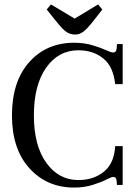

<svg xmlns="http://www.w3.org/2000/svg" viewBox="-20 -835 620 867"><path d="M320 -679Q297 -679 279 -691.5Q261 -704 232 -741L191 -792L210 -815L317 -751L423 -815L442 -792L403 -742Q374 -705 356.5 -692Q339 -679 320 -679ZM315 12Q192 12 113 -75Q34 -162 34 -314Q34 -467 112 -554.5Q190 -642 315 -642Q359 -642 396.5 -631Q434 -620 457.5 -609Q481 -598 491 -598Q506 -598 507 -619L508 -636H534V-455H500Q492 -534 446.5 -571Q401 -608 334 -608Q244 -608 188.5 -529.5Q133 -451 133 -314Q133 -178 189 -100Q245 -22 334 -22Q403 -22 449.5 -60Q496 -98 500 -175H534V0H508L507 -15Q506 -36 491 -36Q483 -36 460 -24Q437 -12 398.5 0Q360 12 315 12Z"/></svg>

Font: Arapey
Style: Regular
Weight: 400
Designer: Eduardo Rodriguez Tunni
Foundry: Eduardo Rodriguez Tunni
Version: Version 4.000